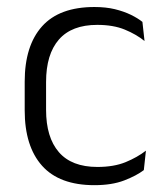

<svg xmlns="http://www.w3.org/2000/svg" viewBox="-20 -518 472 548"><path d="M249.5 10.5Q149.5 10.5 100 -45Q50.5 -100.5 50.5 -203V-285Q50.5 -387.5 100 -442.8Q149.5 -498 249.5 -498Q282 -498 307.8 -491.8Q333.5 -485.5 353.5 -475.8Q373.5 -466 386.5 -455.5L392.5 -401Q369 -420 336.2 -433.5Q303.5 -447 257.5 -447Q184.5 -447 148 -405Q111.5 -363 111.5 -284V-204.5Q111.5 -126 148 -83.8Q184.5 -41.5 258 -41.5Q305 -41.5 338.5 -55.2Q372 -69 396.5 -88L390.5 -32.5Q369.5 -16.5 334.5 -3Q299.5 10.5 249.5 10.5Z"/></svg>

Font: Anek Tamil Light
Style: Regular
Weight: 300
Designer: Aadarsh Rajan (Tamil), Yesha Goshar (Latin)
Foundry: Ek Type
Version: Version 1.003